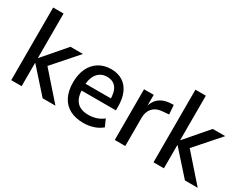

<svg xmlns="http://www.w3.org/2000/svg" viewBox="-80 -1155 2042 1614"><g transform="rotate(30 941.0 -348.0)"><path d="M72 0V-705H173V-275H176L363 -492H484L255 -232L257 -277L501 0H377L176 -225H173V0Z M776 9Q699 9 644 -20Q589 -49 560 -106Q531 -163 531 -245Q531 -322 558 -379.5Q585 -437 636 -469Q687 -501 756 -501Q821 -501 867 -472Q913 -443 937 -388.5Q961 -334 961 -257V-220H610V-286H891L875 -269Q875 -351 845 -389.5Q815 -428 757 -428Q717 -428 688 -408Q659 -388 643 -350.5Q627 -313 627 -256V-240Q627 -182 644 -144.5Q661 -107 695 -89Q729 -71 778 -71Q815 -71 852 -82Q889 -93 921 -119L952 -50Q917 -20 870 -5.5Q823 9 776 9Z M1077 0V-492H1171V-378H1168Q1183 -434 1220.5 -464.5Q1258 -495 1319 -501L1359 -503L1366 -414L1299 -408Q1242 -403 1210.5 -367.5Q1179 -332 1179 -272V0Z M1453 0V-705H1554V-275H1557L1744 -492H1865L1636 -232L1638 -277L1882 0H1758L1557 -225H1554V0Z"/></g></svg>

Font: Nunito Sans 10pt SemiCondensed SemiBold
Style: Regular
Weight: 600
Width: 4
Designer: Vernon Adams
Foundry: Vernon Adams
Version: Version 3.101;gftools[0.9.27]